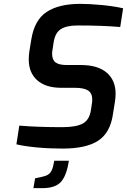

<svg xmlns="http://www.w3.org/2000/svg" viewBox="-20 -764 658 995"><path d="M65 -16 80 -113Q174 -105 303 -105Q374 -105 408.5 -123.5Q443 -142 451 -192L456 -226Q458 -234 458 -249Q458 -281 436.5 -295Q415 -309 367 -309H297Q217 -309 173 -348Q129 -387 129 -456Q129 -476 132 -497L142 -558Q158 -660 221.5 -702Q285 -744 396 -744Q444 -744 507 -738Q570 -732 618 -721L603 -624Q512 -632 382 -632Q326 -632 296 -613.5Q266 -595 258 -545L253 -511Q250 -498 250 -486Q250 -454 268 -440.5Q286 -427 326 -427H399Q487 -427 533 -387.5Q579 -348 579 -279Q579 -260 576 -239L565 -170Q551 -76 489 -35Q427 6 304 6Q235 6 171 0Q107 -6 65 -16ZM162 160 191 154Q215 149 227.5 142Q240 135 248 118.5Q256 102 261 69H337Q325 147 295.5 179Q266 211 200 211H153Z"/></svg>

Font: Exo SemiBold
Style: Italic
Weight: 600
Italic angle: -9°
Designer: Natanael Gama
Foundry: Natanael Gama
Version: Version 1.500; ttfautohint (v1.6)